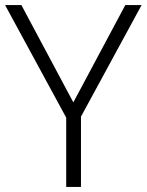

<svg xmlns="http://www.w3.org/2000/svg" viewBox="-20 -800 576 754"><path d="M268 -398 472 -780H536L298 -342V-66H240V-338L0 -780H64Z"/></svg>

Font: Noto Sans Malayalam UI Light
Style: Regular
Weight: 300
Designer: Jelle Bosma - Monotype Design Team
Foundry: Monotype Imaging Inc.
Version: Version 2.104; ttfautohint (v1.8.4.7-5d5b)